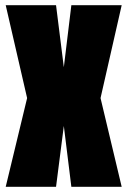

<svg xmlns="http://www.w3.org/2000/svg" viewBox="-20 -720 490 740"><path d="M2 0 84.5 -342 2 -700H196L226 -461L255 -700H449L367.5 -342L449 0H255L226 -234.5L196 0Z"/></svg>

Font: Trispace Condensed ExtraBold
Style: Regular
Weight: 800
Width: 3
Designer: Tyler Finck
Foundry: Etcetera Type Company
Version: Version 1.210; ttfautohint (v1.8.3)